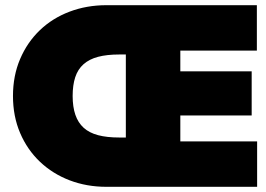

<svg xmlns="http://www.w3.org/2000/svg" viewBox="-20 -720 1025 740"><path d="M562 -275H950V-445H562ZM465 -670V-30H675V-670ZM971 -175H572L548 -190H440Q392 -190 358 -199Q324 -208 302.5 -227.5Q281 -247 270.5 -277.5Q260 -308 260 -350Q260 -392 270 -422.5Q280 -453 302 -472.5Q324 -492 358 -501Q392 -510 440 -510H551L568 -525H970V-700H390Q314 -700 248 -675Q182 -650 133.5 -603.5Q85 -557 57.5 -492.5Q30 -428 30 -350Q30 -272 57.5 -207.5Q85 -143 134 -96.5Q183 -50 248.5 -25Q314 0 390 0H971Z"/></svg>

Font: Jost Black
Style: Regular
Weight: 900
Version: Version 3.710